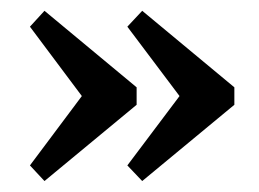

<svg xmlns="http://www.w3.org/2000/svg" viewBox="-20 -431 477 354"><path d="M311 -253.9 214.8 -381.8 242.2 -411.1 412.1 -270V-237.8L242.2 -97.2L214.8 -126ZM130.9 -253.9 35.2 -381.8 62 -411.1 231.9 -270V-237.8L62 -97.2L35.2 -126Z"/></svg>

Font: Berkshire Swash
Style: Regular
Weight: 700
Designer: Astigmatic (AOETI)
Foundry: Astigmatic (AOETI)
Version: Version 1.000